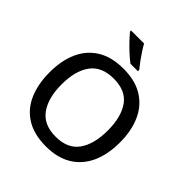

<svg xmlns="http://www.w3.org/2000/svg" viewBox="-250 -1108 1284 1284"><g transform="rotate(45 392.5 -465.5)"><path d="M725 -358Q725 -247 688 -164.5Q651 -82 577 -36Q503 10 393 10Q280 10 206 -36Q132 -82 96 -165Q60 -248 60 -359Q60 -469 96.5 -551Q133 -633 207 -679Q281 -725 394 -725Q504 -725 577.5 -679.5Q651 -634 688 -551.5Q725 -469 725 -358ZM174 -358Q174 -230 227 -156Q280 -82 393 -82Q507 -82 559 -156Q611 -230 611 -358Q611 -486 559.5 -559Q508 -632 394 -632Q280 -632 227 -559Q174 -486 174 -358ZM371 -941Q383 -919 401 -891.5Q419 -864 438 -838Q457 -812 473 -793V-781H402Q378 -799 347.5 -827Q317 -855 289.5 -884Q262 -913 248 -931V-941Z"/></g></svg>

Font: Noto Sans Sinhala UI Medium
Style: Regular
Weight: 500
Designer: Jelle Bosma - Monotype Design Team
Foundry: Monotype Imaging Inc.
Version: Version 2.006; ttfautohint (v1.8.4.7-5d5b)